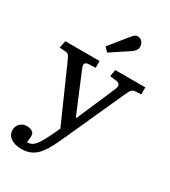

<svg xmlns="http://www.w3.org/2000/svg" viewBox="-238 -899 1107 1247"><g transform="rotate(30 315.5 -276.0)"><path d="M127 230Q77 230 47 208.5Q17 187 17 150Q17 121 37 102Q57 83 85 83Q109 83 125 92Q141 101 142 118Q143 125 142.5 134.5Q142 144 138 173Q160 174 177 163.5Q194 153 212.5 125Q231 97 255 46L282 -11L105 -411Q92 -441 84 -451Q76 -461 59 -462L15 -465L26 -519H283V-468L231 -466Q215 -465 206.5 -456Q198 -447 211 -416L333 -124H338L461 -409Q472 -434 466.5 -447Q461 -460 437 -463L392 -468L400 -519H626V-467L583 -464Q565 -463 556 -453Q547 -443 532 -410L322 54Q300 102 279.5 135.5Q259 169 236.5 190Q214 211 187 220.5Q160 230 127 230ZM298 -591 269 -621 376 -753Q388 -768 397.5 -775Q407 -782 418 -782Q433 -782 443.5 -774.5Q454 -767 459.5 -755.5Q465 -744 465 -731Q465 -715 456 -702Q447 -689 430 -678Z"/></g></svg>

Font: Literata Variable Black
Style: Regular
Weight: 900
Designer: Latin by Veronika Burian and Jose Scaglione. Greek by Irene Vlachou. Cyrillic by Vera Evstafieva.
Foundry: TypeTogether
Version: Version 3.021